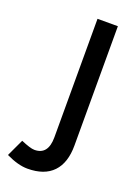

<svg xmlns="http://www.w3.org/2000/svg" viewBox="-194 -559 597 833"><g transform="rotate(20 104.0 -142.5)"><path d="M43 215Q0 215 -56 188L-19 109Q2 118 18 123Q34 128 44 128Q107 128 107 47V-500H201V51Q201 131 161 173Q121 215 43 215Z"/></g></svg>

Font: Figtree Light Medium
Style: Regular
Weight: 500
Version: Version 2.001;gftools[0.9.30]